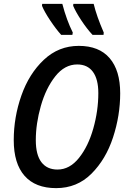

<svg xmlns="http://www.w3.org/2000/svg" viewBox="-20 -962 662 992"><path d="M51 -238Q51 -356 90.5 -468.5Q130 -581 206.5 -653Q283 -725 387 -725Q492 -725 546.5 -661.5Q601 -598 601 -480Q601 -365 564 -252Q527 -139 452.5 -64.5Q378 10 270 10Q163 10 107 -53.5Q51 -117 51 -238ZM488 -481Q488 -553 460 -591Q432 -629 379 -629Q314 -629 265.5 -567.5Q217 -506 191 -414.5Q165 -323 165 -238Q165 -162 194 -124Q223 -86 277 -86Q340 -86 388 -146Q436 -206 462 -298Q488 -390 488 -481ZM197 -932 198 -942H302Q324 -858 356 -794L354 -782H296Q269 -812 239 -857Q209 -902 197 -932ZM358 -932 359 -942H464Q479 -879 516 -794L515 -782H458Q429 -813 400 -857Q371 -901 358 -932Z"/></svg>

Font: Noto Sans UI NarrowMedium
Style: Italic
Weight: 500
Width: 4
Italic angle: -12°
Designer: Monotype Design Team
Foundry: Monotype Imaging Inc.
Version: Version 1.001